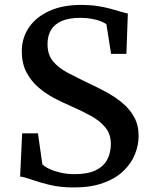

<svg xmlns="http://www.w3.org/2000/svg" viewBox="-20 -772 635 802"><path d="M288 11Q231.5 11 187 0.2Q142.5 -10.5 111.5 -21.8Q80.5 -33 64 -34.5L72.5 -215H138.5L157 -85.5Q167 -75.5 186.8 -66.2Q206.5 -57 233.5 -50.8Q260.5 -44.5 291.5 -44.5Q345.5 -44.5 378.8 -60.2Q412 -76 427.5 -104.5Q443 -133 443 -171Q443 -211.5 420.2 -239.5Q397.5 -267.5 358 -289Q318.5 -310.5 268 -332.5Q237.5 -345.5 203.2 -363.8Q169 -382 138.8 -408.5Q108.5 -435 89.8 -471.5Q71 -508 71 -558Q71 -613 100.5 -656.8Q130 -700.5 185.5 -726Q241 -751.5 319.5 -751.5Q356.5 -751.5 387.2 -746.8Q418 -742 442.5 -735.2Q467 -728.5 485 -723Q503 -717.5 514 -715.5L508 -547H444L424.5 -670.5Q418.5 -676 402.8 -682.5Q387 -689 364.5 -693.2Q342 -697.5 315.5 -697.5Q269 -697.5 238.5 -684.5Q208 -671.5 193.2 -647Q178.5 -622.5 178.5 -587.5Q178.5 -544 201.2 -516.2Q224 -488.5 264 -467.5Q304 -446.5 354 -422.5Q388.5 -406.5 424.5 -387Q460.5 -367.5 491 -342.2Q521.5 -317 540.2 -283.2Q559 -249.5 559 -204Q559 -165.5 543.5 -127.2Q528 -89 495.5 -57.8Q463 -26.5 411.5 -7.8Q360 11 288 11Z"/></svg>

Font: Merriweather Light 18pt Medium
Style: Regular
Weight: 500
Version: Version 2.100